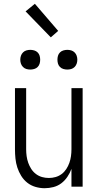

<svg xmlns="http://www.w3.org/2000/svg" viewBox="-20 -985 515 1013"><path d="M215 8Q191 8 167 1Q143 -6 124 -21Q105 -36 92 -57Q79 -78 71.5 -101Q64 -124 61.5 -148.5Q59 -173 59 -197V-520H118V-197Q118 -179 120.5 -161Q123 -143 129 -126Q135 -109 145 -93.5Q155 -78 169.5 -67Q184 -56 201.5 -51Q219 -46 238 -46Q256 -46 273.5 -51Q291 -56 305.5 -67Q320 -78 330 -93.5Q340 -109 346 -126Q352 -143 354.5 -161Q357 -179 357 -197V-520H416V0H357V-94Q349 -72 335.5 -52Q322 -32 303.5 -18Q285 -4 262 2Q239 8 215 8ZM335 -618Q325 -618 314.5 -621Q304 -624 296.5 -631.5Q289 -639 286 -649Q283 -659 283 -670Q283 -681 286 -691Q289 -701 296.5 -708.5Q304 -716 314.5 -719Q325 -722 335 -722Q346 -722 356 -719Q366 -716 373.5 -708.5Q381 -701 384.5 -691Q388 -681 388 -670Q388 -659 384.5 -649Q381 -639 373.5 -631.5Q366 -624 356 -621Q346 -618 335 -618ZM140 -618Q129 -618 119 -621Q109 -624 101.5 -631.5Q94 -639 90.5 -649Q87 -659 87 -670Q87 -681 90.5 -691Q94 -701 101.5 -708.5Q109 -716 119 -719Q129 -722 140 -722Q150 -722 160.5 -719Q171 -716 178.5 -708.5Q186 -701 189 -691Q192 -681 192 -670Q192 -659 189 -649Q186 -639 178.5 -631.5Q171 -624 160.5 -621Q150 -618 140 -618ZM248 -788 115 -925 164 -965 287 -822Z"/></svg>

Font: Iosevka QP Light
Style: Regular
Weight: 300
Designer: Belleve Invis
Foundry: Belleve Invis
Version: Version 20.0.0; ttfautohint (v1.8.4)